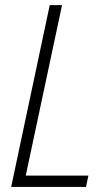

<svg xmlns="http://www.w3.org/2000/svg" viewBox="-20 -734 441 754"><path d="M23.9 0 175.3 -713.9H223.6L81.1 -44.4H327.1L317.9 0Z"/></svg>

Font: Open Sans SemiCondensed Light
Style: Italic
Weight: 300
Width: 4
Italic angle: -12°
Designer: Monotype Design Team
Foundry: Monotype Imaging Inc.
Version: Version 3.000